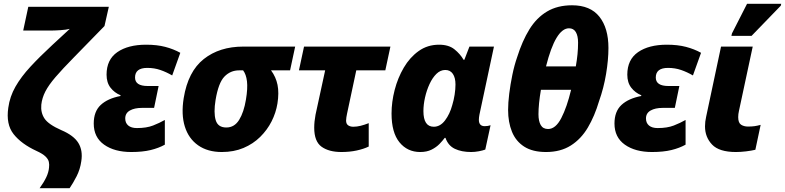

<svg xmlns="http://www.w3.org/2000/svg" viewBox="-20 -796 4162 1018"><path d="M190 202Q213 170 225.5 143.5Q238 117 240 92Q242 77 239 62.5Q236 48 221 33.5Q206 19 173 4Q93 -33 52 -85Q11 -137 24 -225Q32 -284 62 -336.5Q92 -389 141.5 -442.5Q191 -496 258 -558L350 -643Q331 -638 300 -636Q269 -634 248 -634H103L130 -760H557L534 -658L372 -492Q311 -430 274.5 -387.5Q238 -345 220.5 -311Q203 -277 199 -241Q195 -199 216 -167.5Q237 -136 305 -106Q371 -78 395.5 -38Q420 2 411 59Q405 102 386 139Q367 176 349 202Z M676 10Q587 10 532 -29Q477 -68 477 -141Q477 -205 514 -239.5Q551 -274 619 -287V-291Q587 -304 566 -331Q545 -358 545 -400Q545 -480 602 -519.5Q659 -559 755 -559Q812 -559 856 -547.5Q900 -536 936 -516L893 -396Q862 -414 830 -425Q798 -436 761 -436Q696 -436 696 -385Q696 -340 763 -340H821L797 -224H733Q693 -224 668.5 -210Q644 -196 644 -168Q644 -144 660 -130.5Q676 -117 706 -117Q757 -117 791.5 -130.5Q826 -144 854 -160V-29Q822 -11 779 -0.5Q736 10 676 10Z M1156 10Q1081 10 1030.5 -25.5Q980 -61 960 -125Q940 -189 954 -276Q977 -417 1060.5 -483Q1144 -549 1270 -549H1545L1518 -423H1417Q1443 -388 1451.5 -346Q1460 -304 1451 -247Q1443 -198 1420 -152.5Q1397 -107 1359.5 -70Q1322 -33 1271 -11.5Q1220 10 1156 10ZM1180 -120Q1223 -120 1248 -160.5Q1273 -201 1284 -268Q1294 -328 1289.5 -365Q1285 -402 1269 -423H1248Q1202 -423 1170 -390Q1138 -357 1123 -266Q1112 -199 1123.5 -159.5Q1135 -120 1180 -120Z M1790 10Q1724 10 1685 -18Q1646 -46 1646 -119Q1646 -151 1653 -188L1704 -423H1565L1592 -549H2050L2023 -423H1869L1820 -193Q1818 -184 1816.5 -174Q1815 -164 1815 -157Q1815 -139 1826 -131.5Q1837 -124 1853 -124Q1872 -124 1892 -129Q1912 -134 1935 -143V-19Q1908 -6 1871 2Q1834 10 1790 10Z M2208 10Q2140 10 2098 -41.5Q2056 -93 2056 -194Q2056 -255 2072.5 -319Q2089 -383 2121 -437.5Q2153 -492 2200 -525.5Q2247 -559 2308 -559Q2359 -559 2389.5 -534.5Q2420 -510 2438 -479H2442L2469 -549H2599L2522 -188Q2519 -172 2519 -161Q2519 -127 2550 -127Q2567 -127 2581 -132L2553 -3Q2540 2 2519 6Q2498 10 2478 10Q2427 10 2391.5 -7Q2356 -24 2342 -65H2338Q2327 -50 2310 -32.5Q2293 -15 2268 -2.5Q2243 10 2208 10ZM2280 -124Q2314 -124 2339.5 -157.5Q2365 -191 2378 -239Q2386 -265 2390.5 -294Q2395 -323 2395 -348Q2395 -384 2381 -404.5Q2367 -425 2341 -425Q2315 -425 2294 -404.5Q2273 -384 2257.5 -350.5Q2242 -317 2233.5 -279Q2225 -241 2225 -207Q2225 -124 2280 -124Z M2674 -213Q2674 -251 2680 -299.5Q2686 -348 2696.5 -399Q2707 -450 2722 -493Q2749 -579 2787 -640.5Q2825 -702 2880.5 -735Q2936 -768 3013 -768Q3110 -768 3158 -707.5Q3206 -647 3206 -542Q3206 -479 3193.5 -404Q3181 -329 3156 -259Q3133 -181 3097 -120Q3061 -59 3006.5 -24.5Q2952 10 2875 10Q2804 10 2759.5 -18.5Q2715 -47 2694.5 -97.5Q2674 -148 2674 -213ZM2875 -444H3033Q3039 -478 3042 -508.5Q3045 -539 3045 -570Q3045 -606 3033 -626Q3021 -646 2997 -646Q2926 -646 2875 -444ZM2835 -190Q2835 -154 2847 -133Q2859 -112 2886 -112Q2926 -112 2956 -170Q2986 -228 3008 -320H2848Q2835 -244 2835 -190Z M3437 10Q3348 10 3293 -29Q3238 -68 3238 -141Q3238 -205 3275 -239.5Q3312 -274 3380 -287V-291Q3348 -304 3327 -331Q3306 -358 3306 -400Q3306 -480 3363 -519.5Q3420 -559 3516 -559Q3573 -559 3617 -547.5Q3661 -536 3697 -516L3654 -396Q3623 -414 3591 -425Q3559 -436 3522 -436Q3457 -436 3457 -385Q3457 -340 3524 -340H3582L3558 -224H3494Q3454 -224 3429.5 -210Q3405 -196 3405 -168Q3405 -144 3421 -130.5Q3437 -117 3467 -117Q3518 -117 3552.5 -130.5Q3587 -144 3615 -160V-29Q3583 -11 3540 -0.5Q3497 10 3437 10Z M3882 10Q3793 10 3755.5 -29.5Q3718 -69 3718 -126Q3718 -151 3724 -177L3803 -549H3971L3898 -208Q3894 -191 3894 -175Q3894 -145 3909 -135Q3924 -125 3946 -125Q3965 -125 3980 -127Q3995 -129 4013 -134L3985 -2Q3965 3 3936 6.5Q3907 10 3882 10ZM3858 -606 3861 -619 3941 -776H4122L4120 -766L3965 -606Z"/></svg>

Font: Noto Sans ExtraBold
Style: Italic
Weight: 800
Italic angle: -12°
Designer: Monotype Design Team
Foundry: Monotype Imaging Inc.
Version: Version 2.013; ttfautohint (v1.8.4.7-5d5b)